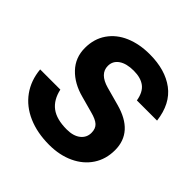

<svg xmlns="http://www.w3.org/2000/svg" viewBox="-189 -867 1029 1029"><g transform="rotate(45 325.0 -352.5)"><path d="M13 -242H166Q180 -178 222 -146.5Q264 -115 341 -115Q391 -115 419.5 -137.5Q448 -160 448 -196Q448 -228 429.5 -245Q411 -262 368 -273L277 -298Q197 -319 149 -369.5Q101 -420 101 -493Q101 -562 136 -612.5Q171 -663 232 -689Q293 -715 371 -715Q489 -715 562.5 -660Q636 -605 650 -491H497Q488 -545 457 -568.5Q426 -592 373 -592Q318 -592 287 -570.5Q256 -549 256 -512Q256 -452 338 -429L440 -401Q603 -357 603 -220Q603 -151 568.5 -99Q534 -47 472.5 -18.5Q411 10 333 10Q242 10 172 -20.5Q102 -51 61 -108Q20 -165 13 -242Z"/></g></svg>

Font: CBA Beacon Sans Extra Bold
Style: Italic
Weight: 800
Italic angle: -13°
Designer: Wei Huang
Foundry: Wei Huang
Version: Version 1.002